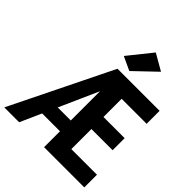

<svg xmlns="http://www.w3.org/2000/svg" viewBox="-273 -1118 1271 1271"><g transform="rotate(45 362.5 -483.0)"><path d="M121.6 -148.9H192.4L237.3 -250H152.8ZM-13.2 0H126L192.4 -148.9H400.4V-250H359.4V0H735.8V-118.7H496.1V-306.6H694.3V-419.4H496.1V-589.4H730V-710.9H335.9ZM359.4 -523.9V-250H237.3ZM305.7 -800.3 401.9 -755.4 553.7 -900.4 439 -966.3Z"/></g></svg>

Font: Roboto Flex Super Cond Bold
Style: Regular
Weight: 700
Width: 3
Designer: Berlow after Robertson
Foundry: Google
Version: Version 3.000